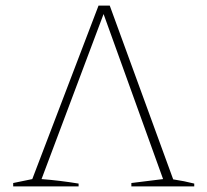

<svg xmlns="http://www.w3.org/2000/svg" viewBox="-20 -664 738 684"><path d="M27 0V-12L95 -26L331 -644H371L597 -25Q637 -19 672 -10V0H448V-12L561 -26L349 -614L128 -26Q193 -21 260 -10V0Z"/></svg>

Font: Piazzolla SC Thin
Style: Regular
Weight: 100
Designer: Juan Pablo del Peral
Foundry: Huerta Tipografica
Version: Version 1.330